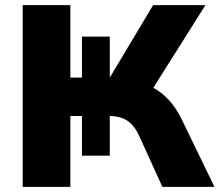

<svg xmlns="http://www.w3.org/2000/svg" viewBox="-20 -725 852 745"><path d="M68 0V-705H253V-424H298V-583H406V-424L574 -705H777L564 -367L494 -411Q539 -404 574 -385Q609 -366 637 -335Q665 -304 687 -258L812 0H610L520 -198Q501 -239 473.5 -257Q446 -275 401 -275H387L406 -288V-121H298V-275H253V0Z"/></svg>

Font: Nunito Sans 11pt Black
Style: Regular
Weight: 900
Version: Version 3.101;gftools[0.9.27]